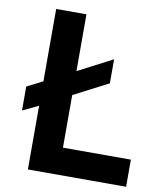

<svg xmlns="http://www.w3.org/2000/svg" viewBox="-85 -831 754 899"><g transform="rotate(10 292.0 -381.5)"><path d="M576 0H109V-303L34 -267V-381L109 -419V-763H253V-493L417 -578V-464L253 -379V-129H576Z"/></g></svg>

Font: Open Sauce Sans
Style: Bold
Weight: 700
Designer: Alfredo Marco Pradil
Foundry: Creative Sauce Fz LLC
Version: Version 1.477